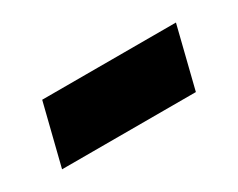

<svg xmlns="http://www.w3.org/2000/svg" viewBox="-35 -409 396 319"><g transform="rotate(-30 163.5 -249.5)"><path d="M20 -191.7 49.2 -308.3H305.8L276.7 -191.7Z"/></g></svg>

Font: Funnel Sans
Style: Bold Italic
Weight: 700
Italic angle: -14.036°
Designer: NORD ID, Kristian Moeller
Foundry: Dicotype
Version: Version 1.000